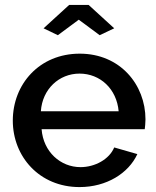

<svg xmlns="http://www.w3.org/2000/svg" viewBox="-20 -750 635 780"><path d="M157 -635 215 -607 300 -670 385 -607 444 -635 340 -730H261ZM303 10C413 10 502 -46 538 -124L444 -151C424 -103 366 -71 307 -71C226 -71 156 -133 149 -225H568C569 -234 571 -249 571 -265C571 -406 468 -532 304 -532C140 -532 32 -408 32 -260C32 -114 140 10 303 10ZM146 -298C152 -388 220 -451 303 -451C387 -451 454 -389 462 -298Z"/></svg>

Font: FIGSv2-sans-serif SemiBold
Style: Regular
Weight: 600
Designer: Matt McInerney, Pablo Impallari, Rodrigo Fuenzalida,Mirko Velimirovic
Foundry: Matt McInerney, Pablo Impallari, Rodrigo Fuenzalida
Version: Version 4.021;hotconv 1.0.109;makeotfexe 2.5.65596